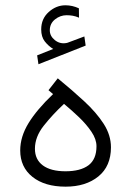

<svg xmlns="http://www.w3.org/2000/svg" viewBox="-20 -701 491 719"><path d="M179.2 -517.6Q161.1 -528.8 147.7 -545.9Q134.3 -563 134.3 -590.8Q134.3 -630.9 162.4 -656Q190.4 -681.2 225.1 -681.2Q251 -681.2 275.4 -669.9L275.9 -634.8Q263.7 -640.1 252.2 -642.1Q240.7 -644 229.5 -644Q205.6 -644 186 -628.4Q166.5 -612.8 166.5 -587.4Q166.5 -566.4 184.8 -551.3Q203.1 -536.1 226.6 -539.6Q229 -539.6 231.4 -540.5Q233.9 -541.5 235.8 -542L295.9 -564.5L300.8 -530.3L124 -460.4L119.1 -493.7ZM178.7 -348.6 161.6 -363.3 196.3 -407.7Q250.5 -363.3 295.9 -321.3Q341.3 -279.3 368.4 -237.1Q395.5 -194.8 395.5 -149.4Q395.5 -78.6 348.4 -40.3Q301.3 -2 225.6 -2Q147.5 -2 101.6 -38.6Q55.7 -75.2 55.7 -137.7Q55.7 -189 86.9 -240Q118.2 -291 178.7 -348.6ZM341.3 -153.3Q341.3 -179.7 322.5 -207.5Q303.7 -235.4 275.9 -262Q248 -288.6 219.7 -312Q176.8 -272 143.8 -230.2Q110.8 -188.5 110.8 -144Q110.8 -103.5 140.6 -81.5Q170.4 -59.6 225.1 -59.6Q281.2 -59.6 311.3 -82Q341.3 -104.5 341.3 -153.3Z"/></svg>

Font: Vazirmatn FD NL ExtraLight
Style: Regular
Weight: 200
Designer: Saber Rastikerdar
Foundry: Saber Rastikerdar
Version: Version 33.003